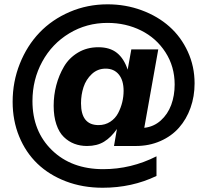

<svg xmlns="http://www.w3.org/2000/svg" viewBox="-20 -694 969 898"><path d="M460 184.1Q366.7 184.1 288.1 154.1Q209.5 124 154.8 71.3Q100.1 18.6 69.6 -55.9Q39.1 -130.4 39.1 -217.8Q39.1 -312 72.8 -396.2Q106.4 -480.5 164.8 -541.5Q223.1 -602.5 305.9 -638.2Q388.7 -673.8 482.9 -673.8Q567.4 -673.8 642.6 -646Q717.8 -618.2 772.2 -569.8Q826.7 -521.5 858.4 -452.4Q890.1 -383.3 890.1 -304.2Q890.1 -243.2 871.1 -189.7Q852.1 -136.2 817.1 -96.7Q782.2 -57.1 730 -34.2Q677.7 -11.2 615.2 -11.2H513.2L526.9 -90.8Q500 -51.8 467 -31.5Q434.1 -11.2 387.2 -11.2Q355 -11.2 327.9 -21.5Q300.8 -31.7 278.6 -53.2Q256.3 -74.7 243.7 -112.1Q231 -149.4 231 -199.2Q231 -248.5 243.2 -295.2Q255.4 -341.8 279.3 -382.6Q303.2 -423.3 345 -448.2Q386.7 -473.1 439.9 -473.1Q494.1 -473.1 527.1 -446.5Q560.1 -419.9 577.1 -368.2L594.2 -462.9H720.2L654.8 -96.2Q699.2 -101.1 731.9 -130.4Q764.6 -159.7 780.8 -203.4Q796.9 -247.1 796.9 -298.8Q796.9 -382.8 753.9 -449.5Q710.9 -516.1 639.6 -551.5Q568.4 -586.9 482.9 -586.9Q384.8 -586.9 304 -538.1Q223.1 -489.3 177.5 -405.5Q131.8 -321.8 131.8 -221.2Q131.8 -80.1 223.1 8.5Q314.5 97.2 462.9 97.2Q593.3 97.2 711.9 37.1V128.9Q597.2 184.1 460 184.1ZM358.9 -210.9Q358.9 -108.9 440.9 -108.9Q471.7 -108.9 495.6 -124.5Q519.5 -140.1 532.5 -165Q545.4 -189.9 551.8 -216.3Q558.1 -242.7 558.1 -269Q558.1 -318.4 535.6 -345.7Q513.2 -373 474.1 -373Q436.5 -373 409.4 -347.7Q382.3 -322.3 370.6 -286.4Q358.9 -250.5 358.9 -210.9Z"/></svg>

Font: TASA Orbiter Deck
Style: Bold
Weight: 700
Designer: Weizhong Zhang
Version: Version 1.000;Glyphs 3.1.2 (3151)